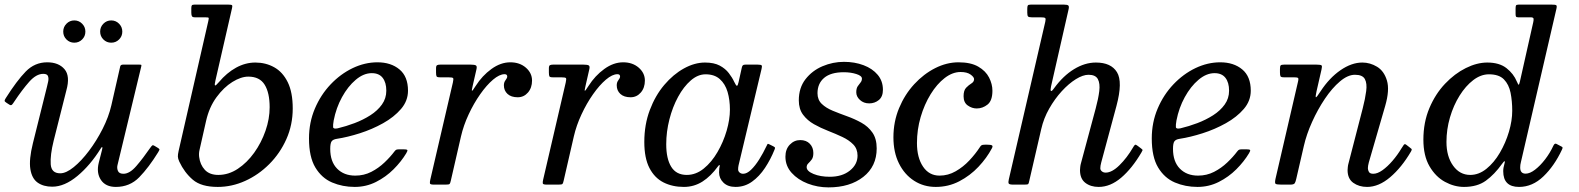

<svg xmlns="http://www.w3.org/2000/svg" viewBox="-22 -800 6844 832"><path d="M2.5 -374Q50.5 -450 89.5 -490Q128.5 -530 182.5 -530Q232 -530 257.5 -500.2Q283 -470.5 265.5 -408L210.5 -190Q195 -127.5 197.8 -88.2Q200.5 -49 239 -49Q264.5 -49 297.5 -75.8Q330.5 -102.5 363.5 -146.2Q396.5 -190 422.8 -241.8Q449 -293.5 460.5 -343.5L499 -512.5Q501 -520 511 -520H581.5Q589 -520 590.2 -518.8Q591.5 -517.5 590 -511.5L487 -84Q484 -71 489.2 -59Q494.5 -47 513 -47Q540 -47 569 -80.8Q598 -114.5 628 -158Q635 -168 638.2 -170Q641.5 -172 647.5 -168L660 -160.5Q667.5 -156 668.8 -153.5Q670 -151 663.5 -140.5Q622.5 -74 581.5 -32Q540.5 10 480 10Q435.5 10 415.2 -20.5Q395 -51 406 -95L420 -150Q423 -161.5 420.8 -162.5Q418.5 -163.5 414.5 -156.5Q369.5 -84 313.5 -37.5Q257.5 9 204.5 9Q166 9 141 -8.8Q116 -26.5 109.5 -67.5Q103 -108.5 120.5 -179L181.5 -424Q184 -434 186.8 -447Q189.5 -460 186 -470Q182.5 -480 165.5 -480Q135 -480 104.5 -445.5Q74 -411 40 -360Q35 -352 30.5 -347Q26 -342 19.5 -346L7 -354Q-1.5 -359.5 -2 -362.8Q-2.5 -366 2.5 -374ZM460 -615Q440 -615 426 -629Q412 -643 412 -663Q412 -683 426 -697.2Q440 -711.5 460 -711.5Q480 -711.5 494 -697.2Q508 -683 508 -663Q508 -643 494 -629Q480 -615 460 -615ZM300 -615Q280 -615 266 -629Q252 -643 252 -663Q252 -683 266 -697.2Q280 -711.5 300 -711.5Q320 -711.5 334 -697.2Q348 -683 348 -663Q348 -643 334 -629Q320 -615 300 -615Z M752 -146 880.5 -708Q883.5 -720.5 882 -722.8Q880.5 -725 865 -725H822Q811.5 -725 809.2 -730.8Q807 -736.5 807 -746V-764Q807 -773 809.2 -776.5Q811.5 -780 820 -780H968Q980.5 -780 983.2 -777.5Q986 -775 983.5 -765L911.5 -451Q907 -432 909.8 -429.8Q912.5 -427.5 926.5 -444Q960.5 -484.5 1001 -506.8Q1041.5 -529 1084.5 -529Q1129.5 -529 1166.2 -508.5Q1203 -488 1224.8 -444Q1246.5 -400 1246.5 -330Q1246.5 -259 1219 -197.2Q1191.5 -135.5 1144.8 -88.8Q1098 -42 1040.2 -16Q982.5 10 921.5 10Q850 10 813.5 -21.2Q777 -52.5 755 -99.5Q749 -112.5 748.8 -121.5Q748.5 -130.5 752 -146ZM841 -120Q845 -86.5 865.5 -64.2Q886 -42 924 -42Q968.5 -42 1008.5 -68.5Q1048.5 -95 1079.5 -138.2Q1110.5 -181.5 1128.5 -233.2Q1146.5 -285 1146.5 -335Q1146.5 -398 1124.8 -433Q1103 -468 1054 -468Q1022.5 -468 985 -444.8Q947.5 -421.5 916 -378.5Q884.5 -335.5 871 -276L843 -152Q839 -136 841 -120Z M1317 -200Q1317 -269.5 1342.5 -329.5Q1368 -389.5 1410.8 -434.5Q1453.5 -479.5 1506.2 -504.8Q1559 -530 1613.5 -530Q1672 -530 1709 -499.2Q1746 -468.5 1746 -407Q1746 -363 1715.8 -327.8Q1685.5 -292.5 1638 -266Q1590.5 -239.5 1537.2 -222.5Q1484 -205.5 1438 -198.5Q1421 -196 1415 -187.5Q1409 -179 1409 -155Q1409 -99.5 1438.8 -69.2Q1468.5 -39 1517.5 -39Q1555 -39 1586.8 -55.2Q1618.5 -71.5 1644 -95.8Q1669.5 -120 1687.5 -144Q1692 -150 1696 -151.5Q1700 -153 1711 -153H1725.5Q1740 -153 1742.8 -150.2Q1745.5 -147.5 1738.5 -136Q1717 -100 1683.5 -66.5Q1650 -33 1607.2 -11.5Q1564.5 10 1515 10Q1462.5 10 1417.2 -9.2Q1372 -28.5 1344.5 -74.2Q1317 -120 1317 -200ZM1441.5 -244Q1477.5 -252.5 1514.5 -266.5Q1551.5 -280.5 1582.8 -300.5Q1614 -320.5 1633 -347Q1652 -373.5 1652 -407Q1652 -442.5 1636.2 -462.8Q1620.5 -483 1589 -483Q1553.5 -483 1519.5 -454.2Q1485.5 -425.5 1460 -379Q1434.5 -332.5 1424 -278Q1420.5 -258 1421.5 -249Q1422.5 -240 1441.5 -244Z M1886 -520H2017Q2034.5 -520 2040.2 -516.5Q2046 -513 2042.5 -499L2026.5 -429Q2021.5 -408 2023.2 -406.5Q2025 -405 2039.5 -428Q2067.5 -472 2107.5 -501Q2147.5 -530 2189.5 -530Q2230 -530 2256.8 -506.8Q2283.5 -483.5 2283.5 -451Q2283.5 -419.5 2265.8 -399Q2248 -378.5 2221.5 -378.5Q2193 -378.5 2177.2 -393Q2161.5 -407.5 2161.5 -430.5Q2161.5 -443.5 2168.8 -452.8Q2176 -462 2176 -468.5Q2176 -478.5 2164.5 -478.5Q2142.5 -478.5 2114.5 -454.8Q2086.5 -431 2058.8 -391.5Q2031 -352 2008.8 -304.2Q1986.5 -256.5 1975.5 -208.5L1931.5 -17Q1929 -5.5 1926.2 -2.8Q1923.5 0 1909 0H1858Q1842.5 0 1841.2 -5Q1840 -10 1842.5 -21L1940.5 -442.5Q1944 -458 1941.5 -461.5Q1939 -465 1920 -465H1884Q1872 -465 1869.8 -469.2Q1867.5 -473.5 1867.5 -486V-504Q1867.5 -515 1872 -517.5Q1876.5 -520 1886 -520Z M2375 -520H2506Q2523.5 -520 2529.2 -516.5Q2535 -513 2531.5 -499L2515.5 -429Q2510.5 -408 2512.2 -406.5Q2514 -405 2528.5 -428Q2556.5 -472 2596.5 -501Q2636.5 -530 2678.5 -530Q2719 -530 2745.8 -506.8Q2772.5 -483.5 2772.5 -451Q2772.5 -419.5 2754.8 -399Q2737 -378.5 2710.5 -378.5Q2682 -378.5 2666.2 -393Q2650.5 -407.5 2650.5 -430.5Q2650.5 -443.5 2657.8 -452.8Q2665 -462 2665 -468.5Q2665 -478.5 2653.5 -478.5Q2631.5 -478.5 2603.5 -454.8Q2575.5 -431 2547.8 -391.5Q2520 -352 2497.8 -304.2Q2475.5 -256.5 2464.5 -208.5L2420.5 -17Q2418 -5.5 2415.2 -2.8Q2412.5 0 2398 0H2347Q2331.5 0 2330.2 -5Q2329 -10 2331.5 -21L2429.5 -442.5Q2433 -458 2430.5 -461.5Q2428 -465 2409 -465H2373Q2361 -465 2358.8 -469.2Q2356.5 -473.5 2356.5 -486V-504Q2356.5 -515 2361 -517.5Q2365.5 -520 2375 -520Z M3334.5 -152Q3317.5 -109.5 3293 -72.5Q3268.5 -35.5 3236.8 -12.8Q3205 10 3165.5 10Q3132 10 3113 -8.5Q3094 -27 3094 -53Q3094 -64 3094.8 -69.8Q3095.5 -75.5 3096.5 -79.5Q3097.5 -85 3095.5 -85Q3093.5 -85 3089.5 -79.5Q3058.5 -36.5 3022 -13.2Q2985.5 10 2941.5 10Q2892 10 2853.2 -9.5Q2814.5 -29 2792.2 -72Q2770 -115 2770 -185Q2770 -260 2793.8 -323Q2817.5 -386 2856.5 -432Q2895.5 -478 2941.8 -503.5Q2988 -529 3033 -529Q3072 -529 3096.8 -515.8Q3121.5 -502.5 3136.2 -483.2Q3151 -464 3159.5 -445.5Q3167.5 -428.5 3171.2 -428.2Q3175 -428 3178.5 -444L3192.5 -507Q3194 -514 3197 -517Q3200 -520 3208.5 -520H3261Q3276 -520 3278.5 -516.5Q3281 -513 3278 -501L3178.5 -84Q3177.5 -80 3177 -75Q3176.5 -70 3176.5 -66Q3176.5 -58 3182.8 -52.5Q3189 -47 3198.5 -47Q3214.5 -47 3232.5 -64.2Q3250.5 -81.5 3267.8 -109Q3285 -136.5 3299.5 -167Q3302.5 -173.5 3304 -175.8Q3305.5 -178 3312 -174.5L3329 -166Q3335.5 -162.5 3336.2 -160.5Q3337 -158.5 3334.5 -152ZM3141 -325Q3141 -367 3130.8 -401.8Q3120.5 -436.5 3097.2 -457.2Q3074 -478 3035.5 -478Q3002 -478 2971.2 -451.2Q2940.5 -424.5 2916.5 -380.5Q2892.5 -336.5 2878.8 -282.8Q2865 -229 2865 -175Q2865 -112 2886.8 -77Q2908.5 -42 2954 -42Q2993.5 -42 3027.5 -69.5Q3061.5 -97 3087 -140.8Q3112.5 -184.5 3126.8 -233.5Q3141 -282.5 3141 -325Z M3694 -125.5Q3694 -155 3675.5 -174Q3657 -193 3628.2 -206.5Q3599.5 -220 3566.8 -232.8Q3534 -245.5 3505.2 -261.8Q3476.5 -278 3458 -302.8Q3439.5 -327.5 3439.5 -365Q3439.5 -419.5 3468.5 -456.8Q3497.5 -494 3542.2 -513Q3587 -532 3635 -532Q3681.5 -532 3720 -517.5Q3758.5 -503 3781.2 -476Q3804 -449 3804 -411Q3804 -381 3786.2 -366.5Q3768.5 -352 3744.5 -352Q3720.5 -352 3704.5 -366.8Q3688.5 -381.5 3688.5 -400Q3688.5 -417 3694.8 -426.2Q3701 -435.5 3707 -442.5Q3713 -449.5 3713 -459.5Q3713 -471.5 3688.8 -479.2Q3664.5 -487 3634.5 -487Q3578 -487 3549.2 -462.5Q3520.5 -438 3520.5 -396Q3520.5 -367.5 3539 -349.8Q3557.5 -332 3586.8 -320Q3616 -308 3648.8 -296.2Q3681.5 -284.5 3710.8 -268.2Q3740 -252 3758.5 -225.5Q3777 -199 3777 -157Q3777 -79 3719 -33.5Q3661 12 3568 12Q3521 12 3478.2 -4.5Q3435.5 -21 3408.5 -51Q3381.5 -81 3381.5 -121Q3381.5 -153.5 3400.5 -173.2Q3419.5 -193 3445.5 -193Q3472 -193 3487.2 -177Q3502.5 -161 3502.5 -137Q3502.5 -118 3495.2 -108.5Q3488 -99 3480.8 -92.2Q3473.5 -85.5 3473.5 -75.5Q3473.5 -58.5 3503.2 -46.2Q3533 -34 3573.5 -34Q3627.5 -34 3660.8 -60.8Q3694 -87.5 3694 -125.5Z M4278.5 -407Q4278.5 -363.5 4257.2 -346.8Q4236 -330 4210.5 -330Q4190 -330 4171.8 -342.8Q4153.5 -355.5 4153.5 -383Q4153.5 -408.5 4164.8 -420Q4176 -431.5 4187.5 -438.5Q4199 -445.5 4199 -457Q4199 -466 4183.8 -477Q4168.5 -488 4140.5 -488Q4105.5 -488 4071.8 -462Q4038 -436 4010.8 -391.8Q3983.5 -347.5 3967.5 -292.8Q3951.5 -238 3951.5 -180Q3951.5 -117 3977.8 -78Q4004 -39 4049.5 -39Q4086.5 -39 4119.2 -57.8Q4152 -76.5 4178.5 -104.8Q4205 -133 4223.5 -161.5Q4227.5 -168 4231.2 -170.5Q4235 -173 4246 -173H4256.5Q4271.5 -173 4276.5 -170Q4281.5 -167 4276 -157Q4254 -115.5 4218 -77.2Q4182 -39 4135 -14.5Q4088 10 4033 10Q3980.5 10 3939 -16.8Q3897.5 -43.5 3873.5 -91.8Q3849.5 -140 3849.5 -205Q3849.5 -272.5 3874 -331.5Q3898.5 -390.5 3939.5 -435Q3980.5 -479.5 4030.5 -504.8Q4080.5 -530 4131.5 -530Q4185 -530 4217.2 -511.2Q4249.5 -492.5 4264 -464Q4278.5 -435.5 4278.5 -407Z M4924 -139Q4883.5 -70 4836.5 -30Q4789.5 10 4739 10Q4704 10 4681 -7.8Q4658 -25.5 4658 -63Q4658 -67 4659 -76.2Q4660 -85.5 4662 -92L4726 -330Q4737.5 -372.5 4741.5 -405.2Q4745.5 -438 4735.5 -457Q4725.5 -476 4695 -476Q4671 -476 4640.2 -457Q4609.5 -438 4579 -404.8Q4548.5 -371.5 4524.5 -329.2Q4500.5 -287 4490 -240.5L4438 -15.5Q4436 -5 4433.5 -2.5Q4431 0 4417.5 0H4368.5Q4351.5 0 4349 -5Q4346.5 -10 4349.5 -22.5L4507.5 -705.5Q4510.5 -718.5 4507.2 -721.8Q4504 -725 4486.5 -725H4448.5Q4436 -725 4432.8 -728.8Q4429.5 -732.5 4429.5 -745.5V-761.5Q4429.5 -772.5 4431.8 -776.2Q4434 -780 4444.5 -780H4588.5Q4603.5 -780 4607.5 -776Q4611.5 -772 4608.5 -759.5L4532.5 -425.5Q4529 -409.5 4532 -406Q4535 -402.5 4546 -418Q4585 -471.5 4632 -500.2Q4679 -529 4727 -529Q4792.5 -529 4818.2 -487.2Q4844 -445.5 4816 -341L4750 -96Q4746 -81 4746 -71Q4746 -63 4752.8 -57.5Q4759.5 -52 4769 -52Q4796.5 -52 4829 -84Q4861.5 -116 4887.5 -160.5Q4893 -170.5 4896.5 -172.5Q4900 -174.5 4908.5 -167.5L4923 -156.5Q4930 -151.5 4929 -148.8Q4928 -146 4924 -139Z M4969 -200Q4969 -269.5 4994.5 -329.5Q5020 -389.5 5062.8 -434.5Q5105.5 -479.5 5158.2 -504.8Q5211 -530 5265.5 -530Q5324 -530 5361 -499.2Q5398 -468.5 5398 -407Q5398 -363 5367.8 -327.8Q5337.5 -292.5 5290 -266Q5242.5 -239.5 5189.2 -222.5Q5136 -205.5 5090 -198.5Q5073 -196 5067 -187.5Q5061 -179 5061 -155Q5061 -99.5 5090.8 -69.2Q5120.5 -39 5169.5 -39Q5207 -39 5238.8 -55.2Q5270.5 -71.5 5296 -95.8Q5321.5 -120 5339.5 -144Q5344 -150 5348 -151.5Q5352 -153 5363 -153H5377.5Q5392 -153 5394.8 -150.2Q5397.5 -147.5 5390.5 -136Q5369 -100 5335.5 -66.5Q5302 -33 5259.2 -11.5Q5216.5 10 5167 10Q5114.5 10 5069.2 -9.2Q5024 -28.5 4996.5 -74.2Q4969 -120 4969 -200ZM5093.5 -244Q5129.5 -252.5 5166.5 -266.5Q5203.5 -280.5 5234.8 -300.5Q5266 -320.5 5285 -347Q5304 -373.5 5304 -407Q5304 -442.5 5288.2 -462.8Q5272.5 -483 5241 -483Q5205.5 -483 5171.5 -454.2Q5137.5 -425.5 5112 -379Q5086.5 -332.5 5076 -278Q5072.5 -258 5073.5 -249Q5074.5 -240 5093.5 -244Z M5542.5 -520H5682.5Q5701.5 -520 5704.8 -516.5Q5708 -513 5704.5 -498.5L5683 -404.5Q5677.5 -380 5680.2 -378.5Q5683 -377 5700.5 -404.5Q5738.5 -462.5 5786.8 -495.8Q5835 -529 5881.5 -529Q5915 -529 5945.2 -510.8Q5975.5 -492.5 5988 -451.2Q6000.5 -410 5980.5 -341L5909.5 -96Q5905.5 -81 5905.5 -71Q5905.5 -63 5910 -55Q5914.5 -47 5929 -47Q5947 -47 5968.8 -62.5Q5990.5 -78 6012.2 -103.2Q6034 -128.5 6051 -157Q6057 -167 6061.2 -172.5Q6065.5 -178 6072 -172.5L6085 -162.5Q6091 -157.5 6094.2 -155Q6097.5 -152.5 6092 -143Q6051.5 -74 6002 -32Q5952.5 10 5902 10Q5867 10 5842.2 -7.8Q5817.5 -25.5 5817.5 -63Q5817.5 -67 5818.5 -76.2Q5819.5 -85.5 5821.5 -92L5883 -330Q5894 -372.5 5898.2 -405.5Q5902.5 -438.5 5892.5 -457.2Q5882.5 -476 5849.5 -476Q5818.5 -476 5784.5 -447.2Q5750.5 -418.5 5719.2 -372Q5688 -325.5 5663.8 -271.8Q5639.5 -218 5628 -167.5L5595 -24.5Q5592.5 -13 5588.8 -6.5Q5585 0 5569.5 0H5530.5Q5509 0 5505.2 -3.8Q5501.5 -7.5 5505 -24.5L5603 -447.5Q5606 -460.5 5602.2 -462.8Q5598.5 -465 5582.5 -465H5541.5Q5529 -465 5526.8 -469.5Q5524.5 -474 5524.5 -486.5V-500.5Q5524.5 -513 5527.5 -516.5Q5530.5 -520 5542.5 -520Z M6746.5 -151.5Q6713.5 -81 6666 -35.5Q6618.5 10 6560.5 10Q6492 10 6492 -58Q6492 -66.5 6493.2 -73.2Q6494.5 -80 6496 -85Q6505 -115.5 6486.5 -89.5Q6454 -44 6416.8 -17Q6379.5 10 6322 10Q6280 10 6239.5 -12Q6199 -34 6172.5 -79.5Q6146 -125 6146 -195Q6146 -270 6172 -331.5Q6198 -393 6239.8 -437Q6281.5 -481 6329.8 -505Q6378 -529 6423 -529Q6475 -529 6506 -504.8Q6537 -480.5 6551 -446.5Q6557 -432.5 6559 -432.8Q6561 -433 6564 -445.5L6622 -703.5Q6624 -712 6623.5 -718.5Q6623 -725 6611 -725H6556.5Q6549 -725 6547.2 -728.5Q6545.5 -732 6545.5 -740V-762Q6545.5 -772 6547.2 -776Q6549 -780 6558.5 -780H6702Q6717.5 -780 6721.5 -777.5Q6725.5 -775 6722.5 -762L6568.5 -97Q6565.5 -86 6565.5 -74Q6565.5 -47.5 6589 -47.5Q6607.5 -47.5 6630 -64.8Q6652.5 -82 6673.8 -109.8Q6695 -137.5 6709.5 -169Q6715 -180.5 6722.5 -176.5L6742.5 -166Q6748 -163.5 6749 -161.2Q6750 -159 6746.5 -151.5ZM6531 -320Q6531 -362 6523.8 -398Q6516.5 -434 6495 -456Q6473.5 -478 6430 -478Q6395 -478 6362 -452.8Q6329 -427.5 6302.8 -385.5Q6276.5 -343.5 6261.2 -291.2Q6246 -239 6246 -185Q6246 -122 6274.8 -82Q6303.5 -42 6349 -42Q6386.5 -42 6419.5 -68.8Q6452.5 -95.5 6477.5 -138.2Q6502.5 -181 6516.8 -229.2Q6531 -277.5 6531 -320Z"/></svg>

Font: Besley
Style: Italic
Weight: 400
Italic angle: -13°
Designer: Owen Earl
Foundry: indestructible type*
Version: Version 4.000; ttfautohint (v1.8.4.7-5d5b)